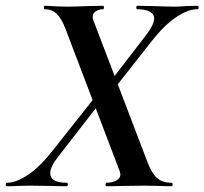

<svg xmlns="http://www.w3.org/2000/svg" viewBox="-56 -645 708 665"><path d="M313 -12Q331 -12 346 -19.5Q361 -27 361 -41Q361 -43 359 -51L172 -542Q158 -580 141 -596.5Q124 -613 99 -613Q96 -613 96 -619Q96 -625 99 -625Q111 -625 137 -623L173 -622Q203 -622 251 -624L301 -625Q304 -625 304 -619Q304 -613 301 -613Q287 -613 276 -606Q265 -599 265 -586Q265 -581 268 -573L455 -83Q470 -44 488.5 -28Q507 -12 538 -12Q542 -12 542 -6Q542 0 538 0Q512 0 498 -1L444 -2L366 -1Q345 0 313 0Q309 0 309.5 -6Q310 -12 313 -12ZM-32 -12Q0 -12 41 -39.5Q82 -67 126 -123L274 -310L292 -291L146 -103Q118 -68 118 -45Q118 -12 175 -12Q179 -12 179 -6Q179 0 175 0Q144 0 123 -1L46 -2L6 -1Q-7 0 -32 0Q-36 0 -36 -6Q-36 -12 -32 -12ZM303 -333 449 -522Q478 -560 478 -581Q478 -597 462 -605Q446 -613 420 -613Q416 -613 416 -619Q416 -625 420 -625L471 -624Q523 -622 550 -622Q564 -622 590 -624L627 -625Q632 -625 632 -619Q632 -613 627 -613Q595 -613 554 -585.5Q513 -558 469 -502L322 -315Z"/></svg>

Font: Cormorant Infant
Style: Bold Italic
Weight: 700
Italic angle: -10°
Designer: Christian Thalmann (Catharsis Fonts)
Foundry: Catharsis Fonts
Version: Version 4.000